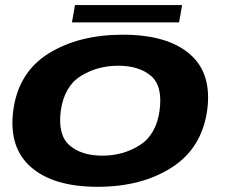

<svg xmlns="http://www.w3.org/2000/svg" viewBox="-20 -733 894 758"><path d="M365.5 4.5Q539 4.5 658 -71.8Q777 -148 798 -298Q817.5 -444.5 728.5 -520.2Q639.5 -596 465.5 -596Q291 -596 172 -522Q53 -448 32.5 -298Q13 -151.5 102 -73.5Q191 4.5 365.5 4.5ZM384 -118.5Q302 -118.5 254.8 -159Q207.5 -199.5 220 -296.5Q234 -392.5 299.2 -433Q364.5 -473.5 446.5 -473.5Q529 -473.5 576 -433.5Q623 -393.5 610 -296.5Q596.5 -200.5 531.2 -159.5Q466 -118.5 384 -118.5ZM264 -644.5H687L699 -713H276Z"/></svg>

Font: Anybody Expanded
Style: Bold Italic
Weight: 700
Width: 7
Italic angle: -10°
Version: Version 1.113;gftools[0.9.25]